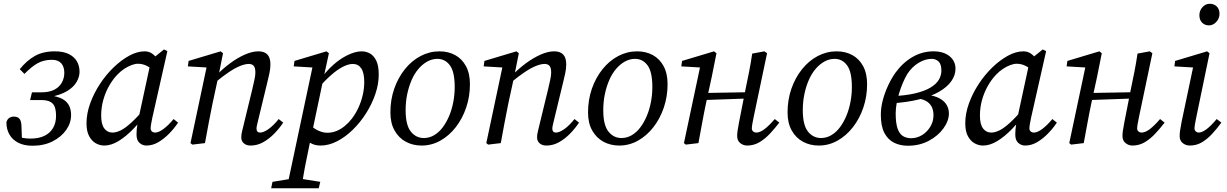

<svg xmlns="http://www.w3.org/2000/svg" viewBox="-20 -761 6526 1021"><path d="M153 14Q108 14 77 -2Q46 -18 30 -46Q14 -74 14 -111Q19 -128 30 -134.5Q41 -141 53 -141Q73 -141 83 -130Q93 -119 94 -93L97 -11L50 -45Q74 -33 97 -28.5Q120 -24 142 -24Q187 -24 217 -39Q247 -54 262.5 -81Q278 -108 278 -144Q278 -171 272 -190Q266 -209 248.5 -219Q231 -229 198 -229H140L150 -270H200Q242 -270 269 -284Q296 -298 309 -322Q322 -346 322 -374Q322 -406 305.5 -424.5Q289 -443 256 -443Q213 -443 180.5 -425Q148 -407 110 -368L85 -393Q122 -439 165.5 -463.5Q209 -488 272 -488Q316 -488 345 -474Q374 -460 388.5 -435.5Q403 -411 403 -379Q403 -353 387.5 -325.5Q372 -298 336.5 -276.5Q301 -255 240 -244L241 -254Q303 -247 330.5 -221.5Q358 -196 358 -149Q358 -107 332 -70Q306 -33 260 -9.5Q214 14 153 14Z M535 13Q511 13 489.5 1Q468 -11 454 -37Q440 -63 440 -105Q440 -157 459.5 -211Q479 -265 511.5 -314.5Q544 -364 584.5 -403Q625 -442 667.5 -465Q710 -488 749 -488Q771 -488 787.5 -477Q804 -466 817.5 -447.5Q831 -429 844 -406L807 -380Q788 -396 764 -409Q740 -422 714 -422Q698 -422 679.5 -415Q661 -408 641.5 -395.5Q622 -383 604 -364Q580 -339 560.5 -305Q541 -271 529.5 -230.5Q518 -190 518 -146Q518 -100 534.5 -78Q551 -56 578 -56Q599 -56 623.5 -68.5Q648 -81 680.5 -111Q713 -141 756 -192L768 -170H765Q730 -118 690 -76.5Q650 -35 610.5 -11Q571 13 535 13ZM758 13Q738 13 722 -1Q706 -15 706 -45Q706 -60 707 -72.5Q708 -85 710.5 -98.5Q713 -112 716 -128L717 -133L784 -443L791 -449L852 -498L870 -489L790 -135Q786 -116 783.5 -101Q781 -86 781 -78Q781 -68 788 -62Q795 -56 805 -56Q824 -56 850.5 -76Q877 -96 903 -128L927 -109Q908 -80 881 -52Q854 -24 823 -5.5Q792 13 758 13Z M1003 8 993 0 1081 -415 1099 -401 979 -408 983 -437 1153 -488 1166 -478 1141 -353 1139 -344 1110 -210Q1099 -158 1089.5 -105.5Q1080 -53 1070 0ZM1313 13Q1290 13 1276.5 1Q1263 -11 1263 -30Q1263 -47 1267.5 -63.5Q1272 -80 1279 -111L1322 -288Q1328 -314 1333 -337Q1338 -360 1338 -375Q1338 -401 1329 -411Q1320 -421 1303 -421Q1284 -421 1257.5 -410.5Q1231 -400 1198 -378Q1165 -356 1125 -323L1124 -360H1130Q1164 -395 1203 -424Q1242 -453 1281.5 -470.5Q1321 -488 1354 -488Q1386 -488 1402 -471Q1418 -454 1418 -419Q1418 -395 1412.5 -370.5Q1407 -346 1401 -321L1356 -135Q1351 -114 1347.5 -99.5Q1344 -85 1344 -77Q1344 -67 1349 -61.5Q1354 -56 1363 -56Q1382 -56 1408.5 -75Q1435 -94 1462 -128L1486 -109Q1467 -80 1439.5 -51.5Q1412 -23 1380 -5Q1348 13 1313 13Z M1422 240 1429 206 1544 187H1564L1683 206L1675 240ZM1505 240 1644 -415 1661 -401 1542 -408 1546 -437 1716 -488 1729 -478 1699 -339 1698 -334 1636 -40 1632 -22Q1619 42 1609.5 88Q1600 134 1594 170Q1588 206 1583 240ZM1685 13Q1654 13 1631 -0.5Q1608 -14 1583 -45L1625 -101Q1650 -76 1674.5 -65.5Q1699 -55 1721 -55Q1746 -55 1769.5 -64.5Q1793 -74 1814 -91.5Q1835 -109 1852 -131Q1872 -158 1886.5 -189.5Q1901 -221 1909 -256Q1917 -291 1917 -325Q1917 -374 1901 -397.5Q1885 -421 1856 -421Q1833 -421 1803.5 -406Q1774 -391 1740.5 -361.5Q1707 -332 1670 -290L1654 -296H1659Q1690 -355 1733 -398Q1776 -441 1821.5 -464.5Q1867 -488 1903 -488Q1928 -488 1948.5 -476Q1969 -464 1981.5 -437Q1994 -410 1994 -365Q1994 -314 1976 -261Q1958 -208 1927 -159Q1896 -110 1856 -71Q1816 -32 1772 -9.5Q1728 13 1685 13Z M2222 13Q2176 13 2138.5 -7Q2101 -27 2078.5 -66.5Q2056 -106 2056 -163Q2056 -231 2076.5 -289.5Q2097 -348 2133 -393Q2169 -438 2216.5 -463Q2264 -488 2317 -488Q2364 -488 2400.5 -468Q2437 -448 2458 -409Q2479 -370 2479 -313Q2479 -248 2459 -189Q2439 -130 2403.5 -84.5Q2368 -39 2321.5 -13Q2275 13 2222 13ZM2234 -27Q2263 -27 2288.5 -42Q2314 -57 2334 -83.5Q2354 -110 2368.5 -144.5Q2383 -179 2390.5 -218.5Q2398 -258 2398 -298Q2398 -379 2372.5 -413.5Q2347 -448 2306 -448Q2278 -448 2252.5 -434Q2227 -420 2205.5 -395Q2184 -370 2169 -335.5Q2154 -301 2145.5 -260.5Q2137 -220 2137 -175Q2137 -96 2164.5 -61.5Q2192 -27 2234 -27Z M2576 8 2566 0 2654 -415 2672 -401 2552 -408 2556 -437 2726 -488 2739 -478 2714 -353 2712 -344 2683 -210Q2672 -158 2662.5 -105.5Q2653 -53 2643 0ZM2886 13Q2863 13 2849.5 1Q2836 -11 2836 -30Q2836 -47 2840.5 -63.5Q2845 -80 2852 -111L2895 -288Q2901 -314 2906 -337Q2911 -360 2911 -375Q2911 -401 2902 -411Q2893 -421 2876 -421Q2857 -421 2830.5 -410.5Q2804 -400 2771 -378Q2738 -356 2698 -323L2697 -360H2703Q2737 -395 2776 -424Q2815 -453 2854.5 -470.5Q2894 -488 2927 -488Q2959 -488 2975 -471Q2991 -454 2991 -419Q2991 -395 2985.5 -370.5Q2980 -346 2974 -321L2929 -135Q2924 -114 2920.5 -99.5Q2917 -85 2917 -77Q2917 -67 2922 -61.5Q2927 -56 2936 -56Q2955 -56 2981.5 -75Q3008 -94 3035 -128L3059 -109Q3040 -80 3012.5 -51.5Q2985 -23 2953 -5Q2921 13 2886 13Z M3273 13Q3227 13 3189.5 -7Q3152 -27 3129.5 -66.5Q3107 -106 3107 -163Q3107 -231 3127.5 -289.5Q3148 -348 3184 -393Q3220 -438 3267.5 -463Q3315 -488 3368 -488Q3415 -488 3451.5 -468Q3488 -448 3509 -409Q3530 -370 3530 -313Q3530 -248 3510 -189Q3490 -130 3454.5 -84.5Q3419 -39 3372.5 -13Q3326 13 3273 13ZM3285 -27Q3314 -27 3339.5 -42Q3365 -57 3385 -83.5Q3405 -110 3419.5 -144.5Q3434 -179 3441.5 -218.5Q3449 -258 3449 -298Q3449 -379 3423.5 -413.5Q3398 -448 3357 -448Q3329 -448 3303.5 -434Q3278 -420 3256.5 -395Q3235 -370 3220 -335.5Q3205 -301 3196.5 -260.5Q3188 -220 3188 -175Q3188 -96 3215.5 -61.5Q3243 -27 3285 -27Z M3627 8 3617 0 3705 -415 3723 -401 3603 -408 3607 -437 3777 -488 3790 -478 3765 -353 3734 -210Q3723 -158 3713.5 -105.5Q3704 -53 3694 0ZM3695 -228V-266L3979 -271V-238ZM3953 13Q3933 13 3916.5 0Q3900 -13 3900 -38Q3900 -49 3902 -64.5Q3904 -80 3910 -111L3944 -284Q3954 -331 3963.5 -379.5Q3973 -428 3980 -476L4045 -488L4059 -478L3987 -135Q3983 -116 3980.5 -101Q3978 -86 3978 -78Q3978 -68 3985 -62Q3992 -56 4001 -56Q4021 -56 4045 -74Q4069 -92 4100 -128L4124 -109Q4101 -79 4075 -51Q4049 -23 4019 -5Q3989 13 3953 13Z M4334 13Q4288 13 4250.5 -7Q4213 -27 4190.5 -66.5Q4168 -106 4168 -163Q4168 -231 4188.5 -289.5Q4209 -348 4245 -393Q4281 -438 4328.5 -463Q4376 -488 4429 -488Q4476 -488 4512.5 -468Q4549 -448 4570 -409Q4591 -370 4591 -313Q4591 -248 4571 -189Q4551 -130 4515.5 -84.5Q4480 -39 4433.5 -13Q4387 13 4334 13ZM4346 -27Q4375 -27 4400.5 -42Q4426 -57 4446 -83.5Q4466 -110 4480.5 -144.5Q4495 -179 4502.5 -218.5Q4510 -258 4510 -298Q4510 -379 4484.5 -413.5Q4459 -448 4418 -448Q4390 -448 4364.5 -434Q4339 -420 4317.5 -395Q4296 -370 4281 -335.5Q4266 -301 4257.5 -260.5Q4249 -220 4249 -175Q4249 -96 4276.5 -61.5Q4304 -27 4346 -27Z M4808 14Q4767 14 4734.5 -2Q4702 -18 4683 -54Q4664 -90 4664 -150Q4664 -190 4675 -230.5Q4686 -271 4704 -309Q4722 -347 4743 -376Q4782 -429 4833.5 -458.5Q4885 -488 4944 -488Q4997 -488 5029 -462.5Q5061 -437 5061 -395Q5061 -361 5039 -329.5Q5017 -298 4973.5 -273Q4930 -248 4865.5 -232Q4801 -216 4715 -211V-249Q4792 -252 4844 -264Q4896 -276 4927.5 -295Q4959 -314 4972.5 -337Q4986 -360 4986 -385Q4986 -420 4971 -434Q4956 -448 4934 -448Q4900 -448 4865 -427Q4830 -406 4805 -368Q4792 -346 4781 -320Q4770 -294 4761.5 -266Q4753 -238 4748 -210.5Q4743 -183 4743 -158Q4743 -106 4753 -77.5Q4763 -49 4781.5 -37.5Q4800 -26 4825 -26Q4856 -26 4883 -42.5Q4910 -59 4927 -87Q4944 -115 4944 -148Q4944 -176 4933.5 -195Q4923 -214 4902.5 -225Q4882 -236 4851 -238L4876 -267V-259Q4929 -258 4962 -244.5Q4995 -231 5010.5 -208.5Q5026 -186 5026 -158Q5026 -119 4997.5 -79Q4969 -39 4919.5 -12.5Q4870 14 4808 14Z M5208 13Q5184 13 5162.5 1Q5141 -11 5127 -37Q5113 -63 5113 -105Q5113 -157 5132.5 -211Q5152 -265 5184.5 -314.5Q5217 -364 5257.5 -403Q5298 -442 5340.5 -465Q5383 -488 5422 -488Q5444 -488 5460.5 -477Q5477 -466 5490.5 -447.5Q5504 -429 5517 -406L5480 -380Q5461 -396 5437 -409Q5413 -422 5387 -422Q5371 -422 5352.5 -415Q5334 -408 5314.5 -395.5Q5295 -383 5277 -364Q5253 -339 5233.5 -305Q5214 -271 5202.5 -230.5Q5191 -190 5191 -146Q5191 -100 5207.5 -78Q5224 -56 5251 -56Q5272 -56 5296.5 -68.5Q5321 -81 5353.5 -111Q5386 -141 5429 -192L5441 -170H5438Q5403 -118 5363 -76.5Q5323 -35 5283.5 -11Q5244 13 5208 13ZM5431 13Q5411 13 5395 -1Q5379 -15 5379 -45Q5379 -60 5380 -72.5Q5381 -85 5383.5 -98.5Q5386 -112 5389 -128L5390 -133L5457 -443L5464 -449L5525 -498L5543 -489L5463 -135Q5459 -116 5456.5 -101Q5454 -86 5454 -78Q5454 -68 5461 -62Q5468 -56 5478 -56Q5497 -56 5523.5 -76Q5550 -96 5576 -128L5600 -109Q5581 -80 5554 -52Q5527 -24 5496 -5.5Q5465 13 5431 13Z M5676 8 5666 0 5754 -415 5772 -401 5652 -408 5656 -437 5826 -488 5839 -478 5814 -353 5783 -210Q5772 -158 5762.5 -105.5Q5753 -53 5743 0ZM5744 -228V-266L6028 -271V-238ZM6002 13Q5982 13 5965.5 0Q5949 -13 5949 -38Q5949 -49 5951 -64.5Q5953 -80 5959 -111L5993 -284Q6003 -331 6012.5 -379.5Q6022 -428 6029 -476L6094 -488L6108 -478L6036 -135Q6032 -116 6029.5 -101Q6027 -86 6027 -78Q6027 -68 6034 -62Q6041 -56 6050 -56Q6070 -56 6094 -74Q6118 -92 6149 -128L6173 -109Q6150 -79 6124 -51Q6098 -23 6068 -5Q6038 13 6002 13Z M6253 -38Q6253 -49 6255 -64.5Q6257 -80 6263 -111L6327 -415L6344 -401L6225 -408L6229 -437L6399 -488L6412 -478L6341 -135Q6337 -116 6334.5 -101Q6332 -86 6332 -78Q6332 -68 6339 -62Q6346 -56 6354 -56Q6372 -56 6396 -74Q6420 -92 6450 -128L6475 -109Q6453 -79 6427.5 -51Q6402 -23 6372.5 -5Q6343 13 6307 13Q6286 13 6269.5 0Q6253 -13 6253 -38ZM6409 -626Q6387 -626 6372.5 -640.5Q6358 -655 6358 -680Q6358 -705 6374.5 -723Q6391 -741 6413 -741Q6436 -741 6450.5 -726.5Q6465 -712 6465 -688Q6465 -663 6448 -644.5Q6431 -626 6409 -626Z"/></svg>

Font: Source Serif 4
Style: Italic
Weight: 400
Italic angle: -12°
Designer: Frank Grießhammer
Foundry: Adobe Systems Incorporated
Version: Version 4.004;hotconv 1.0.116;makeotfexe 2.5.65601